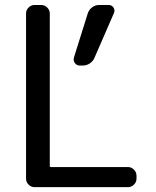

<svg xmlns="http://www.w3.org/2000/svg" viewBox="-20 -775 628 774"><path d="M418 -754.9Q430.7 -754.9 437.5 -744.6Q444.3 -734.4 439.5 -722.7L361.3 -543Q355.5 -528.3 342.3 -519.5Q329.1 -510.7 312.5 -510.7H302.7Q289.1 -510.7 281.7 -521Q274.4 -531.2 278.3 -543.9L334 -721.7Q338.9 -736.3 351.6 -745.6Q364.3 -754.9 378.9 -754.9ZM146.5 -754.9Q160.2 -754.9 170.4 -744.6Q180.7 -734.4 180.7 -720.7V-105.5Q180.7 -101.6 185.5 -101.6H496.1Q509.8 -101.6 520 -91.3Q530.3 -81.1 530.3 -66.4V-54.7Q530.3 -41 520 -30.8Q509.8 -20.5 496.1 -20.5H119.1Q105.5 -20.5 95.2 -30.8Q85 -41 85 -54.7V-720.7Q85 -734.4 95.2 -744.6Q105.5 -754.9 119.1 -754.9Z"/></svg>

Font: Gen Jyuu GothicL Regular
Style: Regular
Weight: 400
Designer: [Source Han Sans]
Ryoko NISHIZUKA  (kana & ideographs); Paul D. Hunt (Latin, Greek & Cyrillic); Wenlong ZHANG  (bopomofo
Version: Version 1.002.20150607